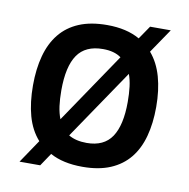

<svg xmlns="http://www.w3.org/2000/svg" viewBox="-70 -617 712 723"><g transform="rotate(10 286.5 -256.0)"><path d="M50.8 37.1 110.8 -51.8Q79.1 -87.4 64.9 -138.7Q50.8 -189.9 50.8 -254.9Q50.8 -317.9 64.5 -368.2Q78.1 -418.5 106.7 -453.9Q135.3 -489.3 179.9 -508.1Q224.6 -526.9 287.1 -526.9Q361.8 -526.9 412.1 -498L446.8 -548.8H525.9L462.9 -456.1Q493.2 -420.9 507.6 -369.9Q522 -318.8 522 -254.9Q522 -192.4 508.5 -142.6Q495.1 -92.8 466.6 -57.6Q438 -22.5 393.6 -3.7Q349.1 15.1 287.1 15.1Q212.4 15.1 163.1 -12.2L129.9 37.1ZM159.2 -254.9Q159.2 -221.7 162.8 -194.8Q166.5 -168 174.8 -147L356.9 -416Q343.3 -425.8 326.2 -430.4Q309.1 -435.1 287.1 -435.1Q220.2 -435.1 189.7 -390.6Q159.2 -346.2 159.2 -254.9ZM413.1 -254.9Q413.1 -286.6 409.9 -312.7Q406.7 -338.9 398.9 -359.9L217.8 -92.8Q245.6 -76.2 287.1 -76.2Q353 -76.2 383.1 -121.1Q413.1 -166 413.1 -254.9Z"/></g></svg>

Font: Clear Sans Medium
Style: Regular
Weight: 500
Foundry: Intel Corporation
Version: Version 1.00